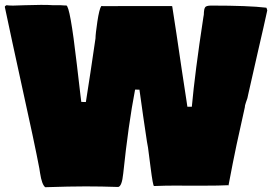

<svg xmlns="http://www.w3.org/2000/svg" viewBox="-40 -761 1131 798"><path d="M397.9 -735.4 482.9 -735.8H672.9Q674.8 -735.8 675.8 -734.9L693.4 -620.6Q700.2 -570.8 715.6 -470.5Q731 -370.1 734.9 -343.8L738.8 -317.4H757.3Q770 -458.5 805.2 -689L807.1 -700.2Q807.6 -704.1 807.6 -710.9Q808.1 -722.7 812.3 -730.2Q816.4 -737.8 837.9 -737.8Q994.6 -737.8 1066.9 -729Q1068.8 -727.1 1070.8 -717.8Q1059.1 -663.1 1032.2 -547.4Q1005.4 -431.6 992.2 -371.1L988.3 -353Q987.3 -350.1 982.2 -335.4Q977.1 -320.8 977.5 -314.9L943.4 -160.2L927.7 -83.5Q914.6 -18.6 909.7 9.8L907.2 8.8Q873 10.7 803.2 10.7H727.1L700.7 10.3Q645.5 10.3 600.1 12.2Q595.7 12.2 585.9 -64.9Q576.2 -142.1 575.2 -147.5L570.8 -171.9Q555.2 -274.4 539.6 -388.2L521.5 -388.7Q493.7 -245.1 472.2 -40Q466.8 13.7 451.2 16.1Q381.3 13.7 315.9 13.7Q250.5 13.7 147.9 17.1Q133.8 5.9 126.5 -42L123.5 -61Q105 -159.7 46.4 -424.3L36.1 -471.7Q30.3 -500 11.7 -583.7Q-6.8 -667.5 -20 -732.4Q-19.5 -736.3 -13.2 -739.3Q-2 -737.8 10.7 -737.8H16.6L63 -739.3L130.4 -740.7Q163.6 -740.7 181.6 -739.3H212.4Q216.8 -739.3 228.5 -738.3H235.4Q251 -738.3 279.3 -494.1Q292 -383.8 294.4 -365.2L297.9 -337.4L316.9 -336.9Q335 -450.2 356.9 -601.6Q356.9 -619.1 364.7 -671.4Q372.6 -723.6 380.9 -735.8Q386.2 -735.4 397.9 -735.4Z"/></svg>

Font: Bowlby One
Style: Regular
Weight: 400
Designer: vernon adams
Foundry: vernon adams
Version: Version 1.001